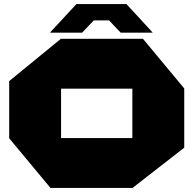

<svg xmlns="http://www.w3.org/2000/svg" viewBox="-20 -920 947 940"><path d="M279 -486V-730H680L882 -487V-486ZM227 0 25 -243V-244H628V0ZM25 -244V-523L278 -730H279V-244ZM628 0V-486H882V-197L629 0ZM280 -820 354 -900H599L673 -820ZM226 -760V-762L280 -820H439L382 -760ZM571 -760 514 -820H673L727 -761V-760Z"/></svg>

Font: Foldit Black
Style: Regular
Weight: 900
Version: Version 1.003